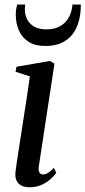

<svg xmlns="http://www.w3.org/2000/svg" viewBox="-20 -796 368 827"><path d="M107.5 10.5Q88 10.5 73.2 3.8Q58.5 -3 51.2 -18.5Q44 -34 47 -58.5Q48.5 -72 53.2 -103.2Q58 -134.5 64.8 -178Q71.5 -221.5 79.2 -271.2Q87 -321 94.8 -371.5Q102.5 -422 108.5 -467L47 -487L51 -508.5L195.5 -533.5L214.5 -521.5L147 -78Q144.5 -59.5 150.5 -52Q156.5 -44.5 164.5 -44.5Q175 -44.5 185.5 -50.5Q196 -56.5 212 -73L222.5 -51.5Q214 -39 197.8 -24.5Q181.5 -10 158.8 0.2Q136 10.5 107.5 10.5ZM174.5 -598Q131.5 -598 103.5 -615.8Q75.5 -633.5 61.8 -664Q48 -694.5 48 -732.5Q48 -748.5 50 -758.8Q52 -769 54 -776.5H88.5Q88.5 -773.5 87.8 -768.5Q87 -763.5 87 -754Q87 -733.5 96.2 -714Q105.5 -694.5 126 -682Q146.5 -669.5 180 -669.5Q217.5 -669.5 241.8 -684.8Q266 -700 278.2 -724.5Q290.5 -749 292 -776.5H328Q328 -772.5 328 -767.2Q328 -762 327.5 -754Q325 -710.5 308.5 -675Q292 -639.5 259 -618.8Q226 -598 174.5 -598Z"/></svg>

Font: Merriweather 96pt
Style: Italic
Weight: 400
Italic angle: -7.8°
Version: Version 2.101